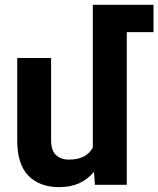

<svg xmlns="http://www.w3.org/2000/svg" viewBox="-20 -770 660 800"><path d="M619.6 -636.2H508.3V0H375.5L371.6 -54.2Q319.3 9.8 227.1 9.8Q145.5 9.8 98.6 -37.6Q51.8 -85 51.8 -184.6V-528.3H192.9V-185.5Q192.9 -143.6 212.9 -124.3Q232.9 -105 267.6 -105Q339.8 -105 366.7 -155.3V-750H619.6Z"/></svg>

Font: Mardoto
Style: Bold
Weight: 700
Designer: Christian Robertson, Vahan Hovhannisyan
Foundry: Google
Version: Version 1.000